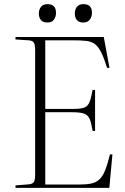

<svg xmlns="http://www.w3.org/2000/svg" viewBox="-20 -909 607 929"><path d="M55 0V-12L119 -17Q138 -19 144 -28.5Q150 -38 150 -63V-666Q150 -693 143.5 -703Q137 -713 117 -714L55 -718V-730H482L510 -580L498 -581Q483 -629 469.5 -656Q456 -683 439.5 -695.5Q423 -708 397.5 -711Q372 -714 333 -714H199V-382H333Q371 -382 388 -388.5Q405 -395 413 -414.5Q421 -434 428 -474H440V-275L428 -276Q422 -314 414 -333Q406 -352 387.5 -359Q369 -366 329 -366H199V-16H359Q395 -16 419 -20.5Q443 -25 459.5 -39.5Q476 -54 488 -83.5Q500 -113 512 -162H524L509 0ZM383 -800Q362 -800 352 -812Q342 -824 342 -843Q342 -863 352 -876Q362 -889 384 -889Q425 -889 425 -847Q425 -828 414.5 -814Q404 -800 383 -800ZM209 -800Q188 -800 178 -812Q168 -824 168 -843Q168 -863 178.5 -876Q189 -889 210 -889Q251 -889 251 -847Q251 -828 241 -814Q231 -800 209 -800Z"/></svg>

Font: Literata 72pt ExtraLight
Style: Regular
Weight: 200
Designer: Latin by Veronika Burian and Jose Scaglione. Greek by Irene Vlachou. Cyrillic by Vera Evstafieva.
Foundry: TypeTogether
Version: Version 3.002